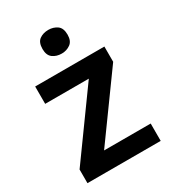

<svg xmlns="http://www.w3.org/2000/svg" viewBox="-183 -851 851 949"><g transform="rotate(-30 242.5 -376.5)"><path d="M451 0H33V-78L297 -444H48V-543H443V-456L185 -99H451ZM244 -753Q272 -753 293.5 -738Q315 -723 315 -685Q315 -649 293.5 -633.5Q272 -618 244 -618Q214 -618 193 -633.5Q172 -649 172 -685Q172 -723 193 -738Q214 -753 244 -753Z"/></g></svg>

Font: Noto Sans Syriac Eastern SemiBold
Style: Regular
Weight: 600
Designer: Patrick Giasson and the Monotype Design Team
Foundry: Monotype Imaging Inc.
Version: Version 3.001